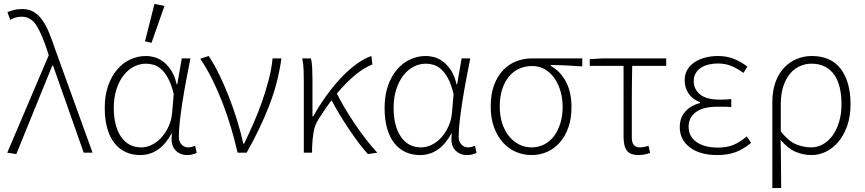

<svg xmlns="http://www.w3.org/2000/svg" viewBox="-20 -777 4400 977"><path d="M63 7 17 0 228 -496 220 -521Q193 -604 165 -648Q137 -692 90 -692Q71 -692 57 -687Q43 -682 32 -676L18 -715Q32 -721 50 -726Q68 -731 94 -731Q126 -731 150.5 -717Q175 -703 194.5 -676Q214 -649 230 -610Q246 -571 263 -520L451 0H406L250 -443H246Z M693 12Q653 12 620 -3Q587 -18 563 -48Q539 -78 526 -123Q513 -168 513 -228Q513 -291 530 -340Q547 -389 576 -423Q605 -457 643 -474.5Q681 -492 722 -492Q746 -492 770 -484.5Q794 -477 815 -460Q836 -443 853 -415.5Q870 -388 879 -348H882L905 -480H949Q939 -429 928.5 -374Q918 -319 909.5 -265.5Q901 -212 895.5 -164Q890 -116 890 -80Q890 -56 904 -41.5Q918 -27 938 -27Q947 -27 956 -29.5Q965 -32 973 -35L981 1Q973 5 961 8.5Q949 12 932 12Q894 12 870.5 -15Q847 -42 855 -96H852Q793 12 693 12ZM699 -27Q727 -27 754.5 -41Q782 -55 803.5 -79.5Q825 -104 839 -136Q853 -168 856 -204L864 -298Q852 -348 835.5 -378.5Q819 -409 800 -425.5Q781 -442 761 -447.5Q741 -453 723 -453Q691 -453 661.5 -438Q632 -423 609.5 -394.5Q587 -366 573 -324Q559 -282 559 -228Q559 -135 596 -81Q633 -27 699 -27ZM718 -567 766 -757 817 -747 751 -559Z M1189 0Q1174 -66 1154.5 -131Q1135 -196 1111 -257.5Q1087 -319 1059 -375Q1031 -431 999 -478L1042 -492Q1070 -450 1096.5 -395.5Q1123 -341 1146 -281.5Q1169 -222 1187.5 -161.5Q1206 -101 1218 -46H1222Q1246 -95 1270 -149.5Q1294 -204 1313.5 -260Q1333 -316 1347.5 -371.5Q1362 -427 1367 -480H1412Q1395 -356 1350 -240Q1305 -124 1235 0Z M1852 7Q1829 -18 1804 -51.5Q1779 -85 1754.5 -121.5Q1730 -158 1707.5 -195.5Q1685 -233 1667 -267Q1633 -222 1602 -172Q1582 -143 1575.5 -104Q1569 -65 1568 -23V0H1526V-358Q1526 -387 1525 -419Q1524 -451 1518 -480H1562Q1567 -463 1568.5 -433Q1570 -403 1570 -372V-185H1574Q1604 -239 1640 -289Q1676 -339 1715 -380.5Q1754 -422 1794 -451Q1834 -480 1870 -492L1875 -449Q1833 -433 1787.5 -395.5Q1742 -358 1694 -301Q1712 -265 1735.5 -225.5Q1759 -186 1786 -146Q1813 -106 1842 -68.5Q1871 -31 1900 0Z M2117 12Q2077 12 2044 -3Q2011 -18 1987 -48Q1963 -78 1950 -123Q1937 -168 1937 -228Q1937 -291 1954 -340Q1971 -389 2000 -423Q2029 -457 2067 -474.5Q2105 -492 2146 -492Q2170 -492 2194 -484.5Q2218 -477 2239 -460Q2260 -443 2277 -415.5Q2294 -388 2303 -348H2306L2329 -480H2373Q2363 -429 2352.5 -374Q2342 -319 2333.5 -265.5Q2325 -212 2319.5 -164Q2314 -116 2314 -80Q2314 -56 2328 -41.5Q2342 -27 2362 -27Q2371 -27 2380 -29.5Q2389 -32 2397 -35L2405 1Q2397 5 2385 8.5Q2373 12 2356 12Q2318 12 2294.5 -15Q2271 -42 2279 -96H2276Q2217 12 2117 12ZM2123 -27Q2151 -27 2178.5 -41Q2206 -55 2227.5 -79.5Q2249 -104 2263 -136Q2277 -168 2280 -204L2288 -298Q2276 -348 2259.5 -378.5Q2243 -409 2224 -425.5Q2205 -442 2185 -447.5Q2165 -453 2147 -453Q2115 -453 2085.5 -438Q2056 -423 2033.5 -394.5Q2011 -366 1997 -324Q1983 -282 1983 -228Q1983 -135 2020 -81Q2057 -27 2123 -27Z M2685 12Q2643 12 2605.5 -4Q2568 -20 2539.5 -51.5Q2511 -83 2494 -129Q2477 -175 2477 -235Q2477 -299 2494.5 -345Q2512 -391 2541 -421Q2570 -451 2608 -465.5Q2646 -480 2687 -480H2943V-439Q2901 -442 2862.5 -444Q2824 -446 2782 -446V-442Q2832 -414 2860 -361Q2888 -308 2888 -232Q2888 -173 2872 -128Q2856 -83 2828 -51.5Q2800 -20 2763.5 -4Q2727 12 2685 12ZM2685 -27Q2719 -27 2748 -41.5Q2777 -56 2798 -83Q2819 -110 2831 -148.5Q2843 -187 2843 -234Q2843 -274 2832.5 -311.5Q2822 -349 2802 -378Q2782 -407 2753 -424Q2724 -441 2687 -441Q2653 -441 2623 -428Q2593 -415 2571 -389Q2549 -363 2536 -324.5Q2523 -286 2523 -235Q2523 -188 2535.5 -149.5Q2548 -111 2570 -84Q2592 -57 2621.5 -42Q2651 -27 2685 -27Z M3230 12Q3187 12 3170 -10.5Q3153 -33 3153 -82V-442H2981V-476L3048 -480H3370V-442H3197Q3195 -348 3195 -257.5Q3195 -167 3195 -76Q3195 -27 3236 -27Q3247 -27 3258.5 -29.5Q3270 -32 3280 -35L3288 1Q3278 5 3262.5 8.5Q3247 12 3230 12Z M3629 12Q3542 12 3490.5 -27Q3439 -66 3439 -130Q3439 -157 3447.5 -177.5Q3456 -198 3470.5 -213Q3485 -228 3503.5 -238Q3522 -248 3542 -253V-257Q3504 -271 3484 -301Q3464 -331 3464 -368Q3464 -399 3477.5 -422Q3491 -445 3514.5 -460.5Q3538 -476 3568.5 -484Q3599 -492 3634 -492Q3678 -492 3714.5 -477.5Q3751 -463 3783 -438L3763 -406Q3732 -429 3701 -441.5Q3670 -454 3633 -454Q3608 -454 3585.5 -448.5Q3563 -443 3546.5 -432Q3530 -421 3520 -404Q3510 -387 3510 -364Q3510 -324 3541.5 -297Q3573 -270 3645 -270Q3659 -270 3670.5 -270.5Q3682 -271 3701 -273V-232Q3680 -234 3664 -234Q3648 -234 3631 -234Q3559 -234 3521.5 -207Q3484 -180 3484 -132Q3484 -83 3524 -54.5Q3564 -26 3634 -26Q3676 -26 3709 -38.5Q3742 -51 3780 -83L3802 -50Q3760 -16 3721 -2Q3682 12 3629 12Z M3910 180V-255Q3910 -314 3926 -358.5Q3942 -403 3970 -432.5Q3998 -462 4034 -477Q4070 -492 4111 -492Q4209 -492 4258.5 -426Q4308 -360 4308 -247Q4308 -186 4291.5 -138Q4275 -90 4247 -56.5Q4219 -23 4183.5 -5.5Q4148 12 4111 12Q4067 12 4028.5 -4.5Q3990 -21 3952 -65Q3953 -30 3953.5 -0.5Q3954 29 3954 57.5Q3954 86 3954.5 115.5Q3955 145 3955 180ZM4108 -27Q4140 -27 4168 -43Q4196 -59 4217 -88Q4238 -117 4250 -157.5Q4262 -198 4262 -247Q4262 -291 4253.5 -329Q4245 -367 4226.5 -394.5Q4208 -422 4179 -437.5Q4150 -453 4109 -453Q4079 -453 4050.5 -440.5Q4022 -428 4000.5 -402.5Q3979 -377 3966 -338Q3953 -299 3953 -245V-108Q3994 -57 4032.5 -42Q4071 -27 4108 -27Z"/></svg>

Font: CV Source Sans Light
Style: Regular
Weight: 300
Designer: Paul D. Hunt
Foundry: Adobe Systems Incorporated
Version: Version 3.001